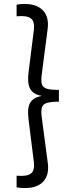

<svg xmlns="http://www.w3.org/2000/svg" viewBox="-20 -825 377 960"><path d="M63 112V53.5Q116.5 58 135.2 42.2Q154 26.5 149.5 -13L122.5 -230Q115.5 -283 130.2 -310Q145 -337 187.5 -345V-346Q146 -353.5 131 -380.8Q116 -408 122.5 -461L149.5 -677Q154 -716.5 135 -732.5Q116 -748.5 63 -743.5V-802Q146.5 -814 187 -780.2Q227.5 -746.5 218 -678L189 -455Q184.5 -422 189.2 -404.8Q194 -387.5 214 -381.5Q234 -375.5 274.5 -375.5V-316.5Q234 -316.5 214 -310.2Q194 -304 189.2 -286.8Q184.5 -269.5 189 -236.5L219 -10Q228 57.5 188 90.8Q148 124 63 112Z"/></svg>

Font: Geologica Roman ExtraLight
Style: Regular
Weight: 250
Designer: Sindre Bremnes, Frode Helland
Foundry: Monokrom Skriftforlag AS
Version: Version 1.010;gftools[0.9.28]